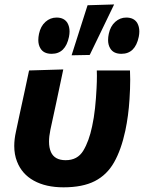

<svg xmlns="http://www.w3.org/2000/svg" viewBox="-20 -808 631 842"><path d="M258.5 13.5Q181 13.5 128.2 -15.8Q75.5 -45 54.5 -100Q42.5 -130.5 42.5 -168Q42.5 -197.5 50 -231Q54.5 -252.5 58.5 -271Q62.5 -289.5 66.5 -308.5Q79 -366 88.5 -409.8Q98 -453.5 107.5 -499L257.5 -503.5Q240.5 -423 226 -354.5Q211 -286 201 -239Q195 -210 195 -187Q195 -160 203.5 -141Q219.5 -105.5 268 -105.5Q320 -105.5 345.2 -147.2Q370.5 -189 384 -254Q392 -290 396.8 -334.2Q401.5 -378.5 403.5 -422Q405 -450.5 405 -475.5Q405 -487.5 404.5 -499H550Q551 -480 551 -458.5Q551 -420 548 -373.5Q543.5 -300.5 529.5 -234.5Q511.5 -151 480.2 -96Q449 -41 395.8 -13.8Q342.5 13.5 258.5 13.5ZM294 -565.5 329 -675.5Q346.5 -730.5 364 -785L480.5 -788.5Q453 -731.5 426.5 -676.5Q399.5 -621 373.5 -567ZM206.5 -572Q171 -572 157 -596.5Q148 -611.5 148 -632.5Q148 -645 151 -659.5Q158 -693 179.2 -712Q200.5 -731 228 -731Q261.5 -731 276 -707Q285 -691 285 -670Q285 -659 282.5 -646.5Q267 -572 206.5 -572ZM512.5 -572Q477 -572 463 -596.5Q454 -611.5 454 -632.5Q454 -645 457 -659.5Q464 -693 485.2 -712Q506.5 -731 533.5 -731Q567.5 -731 582 -707Q591 -691 591 -670Q591 -659 588.5 -646.5Q573 -572 512.5 -572Z"/></svg>

Font: Heraclito
Style: Bold Italic
Weight: 700
Italic angle: -12°
Designer: Kostas Bartsokas (font) & Cristiano Sobral (main changes)
Foundry: Kostas Bartsokas (font) & Cristiano Sobral (main changes)
Version: Version 1.00;July 8, 2020;FontCreator 13.0.0.2655 64-bit